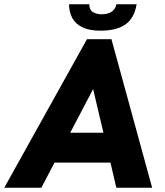

<svg xmlns="http://www.w3.org/2000/svg" viewBox="-54 -881 772 901"><path d="M-34 0 354 -697H469L660 0H492L383 -463L140 0ZM191 -118 259 -258H440L472 -118ZM417 -737Q366 -737 333.5 -752.5Q301 -768 285.5 -796Q270 -824 270 -861H365Q365 -835 382 -824.5Q399 -814 422 -814Q455 -814 472 -827.5Q489 -841 492 -861H587Q577 -797 535.5 -767Q494 -737 417 -737Z"/></svg>

Font: Hanken Grotesk Black
Style: Italic
Weight: 900
Italic angle: -8°
Designer: Alfredo Marco Pradil
Foundry: Hanken Design Co.
Version: Version 3.013